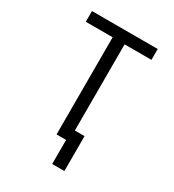

<svg xmlns="http://www.w3.org/2000/svg" viewBox="-212 -852 1024 1133"><g transform="rotate(30 300.0 -285.5)"><path d="M324 164V0H259V-662H76V-735H524V-661H341V-74H407V164Z"/></g></svg>

Font: Iosevka Curly Extended
Style: Regular
Weight: 400
Width: 7
Monospace: yes
Designer: Belleve Invis
Foundry: Belleve Invis
Version: Version 11.1.0; ttfautohint (v1.8.3)